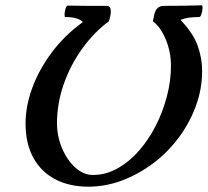

<svg xmlns="http://www.w3.org/2000/svg" viewBox="-20 -688 781 721"><path d="M312 13Q240 13 187 -15Q134 -43 105 -96Q76 -149 76 -224Q76 -289 101 -357.5Q126 -426 174 -490.5Q222 -555 291 -605Q274 -624 225 -624Q222 -624 222.5 -635Q223 -646 226.5 -656.5Q230 -667 235 -667Q267 -666 305.5 -666Q344 -666 380 -666Q396 -666 396 -646Q396 -640 395.5 -635.5Q395 -631 394 -626L389 -608Q333 -567 288.5 -505Q244 -443 219 -371Q194 -299 194 -225Q194 -177 212.5 -132.5Q231 -88 262 -59.5Q293 -31 329 -31Q377 -31 421 -55.5Q465 -80 501.5 -121.5Q538 -163 565 -216Q592 -269 607 -327Q622 -385 622 -440Q622 -493 602.5 -540Q583 -587 554 -608L560 -636Q568 -666 595 -666Q631 -666 668.5 -666.5Q706 -667 737 -668Q741 -668 740.5 -657Q740 -646 736.5 -635Q733 -624 728 -624Q706 -624 688.5 -621.5Q671 -619 658 -613Q705 -564 722 -517Q739 -470 739 -422Q739 -354 715.5 -290Q692 -226 651 -171Q610 -116 555.5 -75Q501 -34 439 -10.5Q377 13 312 13Z"/></svg>

Font: Junicode VF
Style: Italic
Weight: 400
Italic angle: -11°
Designer: Peter S. Baker
Version: Version 2.209